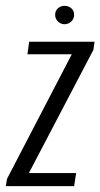

<svg xmlns="http://www.w3.org/2000/svg" viewBox="-41 -638 344 658"><path d="M-21 0 -17 -25 205 -452H53L59 -495H283L279 -467L58 -45H220L213 0ZM180 -555Q167 -555 157.5 -564.5Q148 -574 148 -587Q148 -601 157.5 -609.5Q167 -618 180 -618Q194 -618 203.5 -609.5Q213 -601 213 -587Q213 -574 203.5 -564.5Q194 -555 180 -555Z"/></svg>

Font: Alumni Sans
Style: Italic
Weight: 400
Italic angle: -8°
Version: Version 1.016